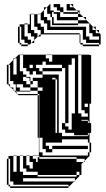

<svg xmlns="http://www.w3.org/2000/svg" viewBox="-20 -770 522 948"><path d="M30 -418V-434H22V-418ZM222 -466H238V-498H206V-482H222ZM190 -418V-434H286V-418ZM130 -318H62V-322H58V-338H78V-322H130ZM414 -242V-258H398V-242ZM262 -186V-282H254V-186ZM414 -194V-210H398V-226H382V-498H366V-210H382V-194ZM414 -162H418V-174H414V-178H382V-174H414ZM254 -114H262V-186H254ZM350 -210V-482H334V-450H318V-402H302V-434H286V-450H206V-466H190V-450H158V-434H174V-418H190V-402H270V-114H286V-98H414V-102H346V-114H302V-130H286V-162H302V-146H318V-130H334V-210ZM142 14H158V0H142ZM166 6H174V14H166ZM286 -66H206V-50H222V-34H238V-18H206V-34H190V-90H174V-186H172V-90H174V-18H190V-2H414V-18H422V0L398 24V30H392L398 24V14H358V6H174V-2H172V-90H166V-300H72L66 -306H62V-310L50 -322H46V-326L34 -338H30V-342L22 -350V-354H14V-450H22V-434H30V-450H22L46 -474V-482H54L46 -474V-402H62V-482H54L72 -500H422V-498H430V-258H422V-162H430V-114H422V-66H430V-18H422V-66H414V-82H286ZM30 46H22V62H30ZM30 78H22V94H30ZM30 94H22V110H30ZM30 -402V-418H22V-402ZM142 -434V-450H126V-434ZM190 -386V-402H158V-418H142V-402H126V-418H110V-434H94V-498H78V-418H94V-402H110V-390H130V-386ZM30 -386V-402H22V-386ZM318 -354H302V-402H318ZM30 -386H22V-370H30ZM142 -370V-386H130V-370H142V-354H130V-370H126V-386H110V-390H94V-370H110V-354H130V-338H166V-322H190V-338H166V-370ZM318 -306H302V-354H318ZM262 -282V-378H254V-386H238V-378H254V-282ZM94 -354H62V-338H58V-354H46V-370H22V-354H30V-342L34 -338H46V-326L50 -322H58V-318H62V-310L66 -306H166V-300H172V-282H174V-306H166V-322H130V-338H94ZM318 -258H302V-306H318ZM318 -210H302V-258H318ZM174 -186V-282H172V-186ZM318 -210V-162H302V-210ZM418 -102V-114H414V-102ZM414 -34H238V-50H414ZM30 30H22V46H30ZM30 62H22V78H30ZM30 110H22V126H30ZM30 30V14H22V0H46V-2H62V0H46V78H62V0H78V-2H94V0H78V78H94V94H166V102H358V94H166V78H110V62H94V0H110V-2H126V0H110V46H126V62H142V30H126V0H142V-2H172V0H158V30H166V14H358V30H392L382 40V94H372V78H358V94H372V100L350 122V126H346L350 122V110H94V126H346L322 150H318V142H46V126H22V142H30V150H318V158H30V150H22V142H14V14H22V30ZM365 -646H237V-654H365ZM437 -622H453V-624L439 -638H437ZM85 -606V-622H77V-606ZM469 -606V-608L455 -622H453V-606ZM85 -590V-606H77V-590ZM389 -590H377V-574H389ZM85 -590H77V-574H85ZM181 -590H167L177 -600H181ZM245 -670H237V-654H245ZM389 -590V-622H213V-654H197V-670H181V-702H179L197 -720V-734H211L197 -720V-686H213V-670H229V-638H405V-590H421V-574H469V-590H437V-606H421V-654H365V-670H261V-702H245V-710H237V-686H245V-670H237V-686H229V-702H213V-734H211L227 -750H229V-718H245V-710H277V-686H365V-670H405V-672L391 -686H365V-702H293V-710H277V-718H261V-734H245V-750H277V-734H293V-710H365V-702H373V-704L359 -718H309V-750H325V-734H341V-736L327 -750H341V-736L359 -718H373V-704L391 -686H405V-672L439 -638H453V-624L455 -622H469V-608L477 -600V-550H469V-558H405V-574H377V-558H389V-550H469V-542H389V-550H377V-558H373V-600H181V-622H165V-638H149V-700H165V-702H179L177 -700H165V-654H181V-638H197V-606H373V-600H377V-590ZM149 -558H135L149 -572V-590H133V-606H117V-650H127V-700H133V-702H149V-700H133V-622H149V-606H165V-590H167L149 -572ZM77 -550V-558H69V-638H77V-622H85V-638H77V-650H101V-654H117V-650H101V-590H117V-574H133V-558H135L127 -550H117V-558H101V-574H77V-558H85V-550H117V-542H85V-550Z"/></svg>

Font: Rubik Broken Fax
Style: Regular
Weight: 400
Designer: Hubert and Fischer, NaN
Foundry: Hubert and Fischer, NaN
Version: Version 2.201